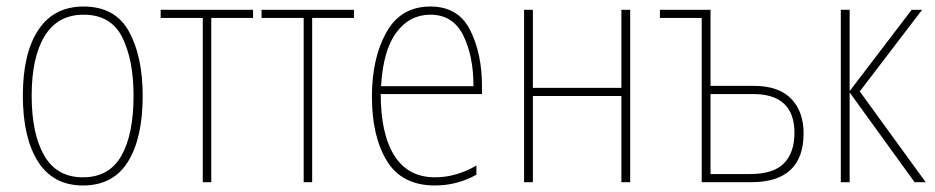

<svg xmlns="http://www.w3.org/2000/svg" viewBox="-20 -558 2862 588"><path d="M236 -538Q145 -538 97.5 -466.5Q50 -395 50 -265Q50 -136 96.5 -63Q143 10 234 10Q327 10 372 -63Q417 -136 417 -264Q417 -385 375 -461.5Q333 -538 236 -538ZM236 -513Q320 -513 354.5 -443.5Q389 -374 389 -265Q389 -146 351.5 -80.5Q314 -15 234 -15Q154 -15 115.5 -81.5Q77 -148 77 -265Q77 -383 117 -448Q157 -513 236 -513Z M755 -528H472V-503H601V0H627V-503H755Z M1064 -528H781V-503H910V0H936V-503H1064Z M1119 -262Q1119 -140 1165 -65Q1211 10 1312 10Q1380 10 1439 -23V-51Q1377 -15 1312 -15Q1230 -15 1188 -81Q1146 -147 1146 -270H1456V-296Q1456 -393 1420 -465.5Q1384 -538 1298 -538Q1207 -538 1163 -458.5Q1119 -379 1119 -262ZM1430 -294H1147Q1153 -403 1193.5 -458Q1234 -513 1298 -513Q1367 -513 1398.5 -450Q1430 -387 1430 -294Z M1585 -528V0H1612V-264H1883V0H1910V-528H1883V-289H1612V-528Z M2001 -528V-503H2129V0H2280Q2441 0 2441 -150Q2441 -216 2403 -255.5Q2365 -295 2289 -295H2156V-528ZM2413 -151Q2413 -91 2381 -58Q2349 -25 2277 -25H2156V-270H2286Q2413 -270 2413 -151Z M2582 -279V-528H2555V0H2582V-275L2781 0H2815L2613 -278L2804 -528H2772Z"/></svg>

Font: Noto Sans Display SemiCondensed Thin
Style: Regular
Weight: 250
Width: 4
Designer: Monotype Design team
Foundry: Monotype Imaging Inc.
Version: 1.000